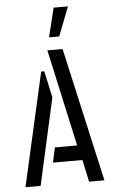

<svg xmlns="http://www.w3.org/2000/svg" viewBox="-61 -958 591 999"><g transform="rotate(-5 234.5 -459.0)"><path d="M221 -766 258 -918H332.8L274.2 -766ZM363 0 338.2 -115H184.4L201.2 -193H317.6L206.2 -699.4H285.8L443 0ZM30.8 0 164.6 -592.2H180.8L210.8 -453.2L110 0Z"/></g></svg>

Font: Stick No Bills ExtraLight
Style: Regular
Weight: 200
Designer: Kosala Senevirathne, Siva Puranthara, Lasantha Premarathna, Tharique Azeez
Foundry: mooniak
Version: Version 2.000